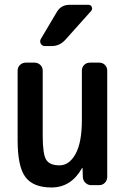

<svg xmlns="http://www.w3.org/2000/svg" viewBox="-20 -785 540 814"><path d="M198.2 9.8Q121.1 9.8 87.9 -34.2Q54.7 -78.1 54.7 -190.4V-485.4Q54.7 -500 64.9 -509.8Q75.2 -519.5 89.8 -519.5H126Q140.6 -519.5 150.9 -509.8Q161.1 -500 161.1 -485.4V-209Q161.1 -131.8 175.8 -107.9Q190.4 -84 232.4 -84Q273.4 -84 300.3 -132.3Q327.1 -180.7 327.1 -276.4V-485.4Q327.1 -500 336.9 -509.8Q346.7 -519.5 362.3 -519.5H400.4Q415 -519.5 424.8 -509.8Q434.6 -500 434.6 -485.4V-35.2Q434.6 -20.5 424.8 -10.3Q415 0 400.4 0H367.2Q352.5 0 342.3 -9.8Q332 -19.5 331.1 -35.2L330.1 -72.3H329.1Q327.1 -72.3 327.1 -71.3Q281.2 9.8 198.2 9.8ZM275.4 -764.6H355.5Q365.2 -764.6 369.1 -755.4Q373 -746.1 366.2 -738.3L257.8 -617.2Q233.4 -589.8 200.2 -589.8H169.9Q158.2 -589.8 152.8 -600.1Q147.5 -610.4 153.3 -620.1L221.7 -735.4Q239.3 -764.6 275.4 -764.6Z"/></svg>

Font: Rounded-L Mgen+ 1m medium
Style: Regular
Weight: 500
Designer: [Source Han Sans]
Ryoko NISHIZUKA  (kana & ideographs); Paul D. Hunt (Latin, Greek & Cyrillic); Wenlong ZHANG  (bopomofo
Version: Version 1.059.20150602